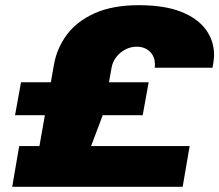

<svg xmlns="http://www.w3.org/2000/svg" viewBox="-20 -720 845 740"><path d="M27 0 54 -157H132L153 -276H38L61 -403H176L188 -471Q199 -534 237.5 -586Q276 -638 345 -669Q414 -700 515 -700Q613 -700 677 -675Q741 -650 773 -606.5Q805 -563 805 -509Q805 -500 803.5 -487Q802 -474 799 -459H576Q577 -462 577 -464Q577 -466 577 -468.5Q577 -471 577 -473Q577 -493 568 -508Q559 -523 543.5 -531.5Q528 -540 507 -540Q484 -540 463.5 -529.5Q443 -519 428.5 -500.5Q414 -482 410 -459L400 -403H553L530 -276H376L331 -157H711L684 0Z"/></svg>

Font: Archivo Expanded Black
Style: Italic
Weight: 900
Width: 7
Italic angle: -10°
Designer: Hector Gatti
Foundry: Omnibus-Type
Version: Version 2.001